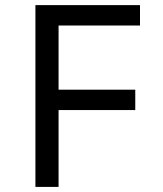

<svg xmlns="http://www.w3.org/2000/svg" viewBox="-20 -734 640 754"><path d="M210 0H119.1V-713.9H529.8V-633.8H210V-381.8H511.2V-301.8H210Z"/></svg>

Font: TypoPRO Noto Mono
Style: Regular
Weight: 400
Designer: Monotype Design Team
Foundry: Monotype Imaging Inc.
Version: Version 1.00